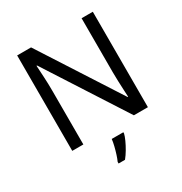

<svg xmlns="http://www.w3.org/2000/svg" viewBox="-210 -869 1180 1244"><g transform="rotate(-30 380.0 -246.5)"><path d="M663 0H558L176 -593H172Q174 -558 177 -506Q180 -454 180 -399V0H97V-714H201L582 -123H586Q585 -139 583.5 -171Q582 -203 580.5 -241Q579 -279 579 -311V-714H663ZM444 70Q440 88 427.5 115.5Q415 143 398.5 171Q382 199 364 221H316V209Q324 192 332.5 165.5Q341 139 348 110.5Q355 82 357 61H444Z"/></g></svg>

Font: Noto Sans Cypro Minoan
Style: Regular
Weight: 400
Designer: David Williams
Foundry: David Williams
Version: Version 1.503; ttfautohint (v1.8.4.7-5d5b)